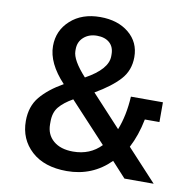

<svg xmlns="http://www.w3.org/2000/svg" viewBox="-80 -789 868 880"><g transform="rotate(10 353.5 -349.0)"><path d="M554 0 489 -71Q406 12 287 12Q182 12 122.5 -42.5Q63 -97 63 -182Q63 -250 100.5 -295Q138 -340 205 -378Q126 -462 126 -542Q126 -614 179 -662Q232 -710 317 -710Q399 -710 450.5 -667.5Q502 -625 502 -556Q502 -494 463 -451Q424 -408 350 -365L486 -218Q513 -286 518 -375H667V-283H599Q584 -207 553 -148L690 0ZM231 -545V-537Q231 -495 295 -425Q397 -481 397 -542V-550Q397 -585 375.5 -604Q354 -623 317 -623Q280 -623 255.5 -601.5Q231 -580 231 -545ZM300 -81Q379 -81 430 -134L260 -317Q218 -293 196.5 -267Q175 -241 175 -199V-186Q175 -138 208.5 -109.5Q242 -81 300 -81Z"/></g></svg>

Font: IBM Plex Sans Medm
Style: Regular
Weight: 500
Designer: Mike Abbink, Paul van der Laan, Pieter van Rosmalen
Foundry: Bold Monday
Version: Version 3.005